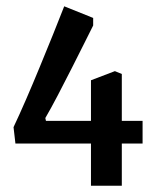

<svg xmlns="http://www.w3.org/2000/svg" viewBox="-20 -498 513 610"><path d="M269 92V-42H29L23 -94Q41 -132 62.5 -181.5Q84 -231 106 -284.5Q128 -338 148.5 -388.5Q169 -439 184 -478L276 -441V-417Q268 -401 249.5 -364Q231 -327 208.5 -282.5Q186 -238 163.5 -195Q141 -152 124 -123L126 -114H269V-243L345 -272L367 -263V-114H433V-42H367V92Z"/></svg>

Font: Grenze Gotisch Medium
Style: Regular
Weight: 500
Designer: Renata Polastri
Foundry: Omnibus-Type
Version: Version 1.001